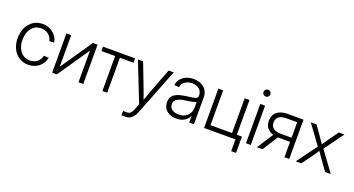

<svg xmlns="http://www.w3.org/2000/svg" viewBox="-54 -1459 4423 2399"><g transform="rotate(20 2157.5 -259.0)"><path d="M275.4 10.3Q205.1 10.3 151.9 -24.4Q98.6 -59.1 68.6 -120.1Q38.6 -181.2 38.6 -260.3Q38.6 -339.8 68.6 -401.1Q98.6 -462.4 151.9 -497.3Q205.1 -532.2 275.4 -532.2Q317.4 -532.2 353.3 -519.3Q389.2 -506.3 417 -483.2Q444.8 -460 462.9 -429.2Q481 -398.4 487.8 -362.3L424.3 -357.9Q418.9 -382.3 406.5 -403.3Q394 -424.3 375 -440.2Q356 -456.1 331.1 -465.1Q306.2 -474.1 275.4 -474.1Q222.2 -474.1 183.6 -446.8Q145 -419.4 124 -371.1Q103 -322.8 103 -260.3Q103 -197.8 124 -149.9Q145 -102.1 183.6 -75Q222.2 -47.9 275.4 -47.9Q306.2 -47.9 331.1 -56.4Q356 -64.9 374.5 -81.1Q393.1 -97.2 405.5 -118.4Q418 -139.6 423.8 -164.1L488.3 -159.7Q481.4 -124 463.4 -93.3Q445.3 -62.5 417.2 -39.1Q389.2 -15.6 353.3 -2.7Q317.4 10.3 275.4 10.3Z M1005.4 0H941.9V-417H939.5L654.3 0H591.8V-522.5H655.3V-104.5H657.7L943.4 -522.5H1005.4Z M1260.3 0V-464.4H1078.1V-522.5H1504.9V-464.4H1323.7V0Z M1585.9 202.6 1589.8 146 1628.9 146.5Q1650.9 148.4 1666.5 142.6Q1682.1 136.7 1694.8 120.4Q1707.5 104 1718.8 74.7L1748 -0.5L1542 -522.5H1610.8L1734.4 -201.2Q1749.5 -161.6 1763.2 -122.6Q1776.9 -83.5 1790.5 -44.4H1772Q1785.2 -83.5 1799.1 -122.6Q1813 -161.6 1827.6 -201.2L1950.2 -522.5H2018.1L1774.9 96.2Q1760.3 133.3 1740.7 157.5Q1721.2 181.6 1695.8 193.4Q1670.4 205.1 1637.2 205.1Q1623 205.1 1610.6 204.3Q1598.1 203.6 1585.9 202.6Z M2245.1 8.8Q2195.8 8.8 2155.3 -8.5Q2114.7 -25.9 2090.6 -60.5Q2066.4 -95.2 2066.4 -146Q2066.4 -186.5 2081.8 -213.1Q2097.2 -239.7 2125 -256.3Q2152.8 -272.9 2191.2 -282.7Q2229.5 -292.5 2274.9 -298.3Q2322.8 -304.7 2353.5 -309.3Q2384.3 -314 2399.2 -323.2Q2414.1 -332.5 2414.1 -352.5V-361.8Q2414.1 -395 2397.9 -420.2Q2381.8 -445.3 2352.5 -459.7Q2323.2 -474.1 2283.7 -474.1Q2244.6 -474.1 2213.9 -460.4Q2183.1 -446.8 2164.6 -423.6Q2146 -400.4 2142.6 -371.6L2079.1 -376.5Q2084.5 -422.9 2112.3 -457.5Q2140.1 -492.2 2184.3 -511.7Q2228.5 -531.2 2283.2 -531.2Q2323.7 -531.2 2359.1 -519.8Q2394.5 -508.3 2420.9 -486.3Q2447.3 -464.4 2462.2 -432.6Q2477.1 -400.9 2477.1 -360.4V0H2414.1V-85H2411.6Q2400.4 -60.5 2378.7 -39.1Q2356.9 -17.6 2323.7 -4.4Q2290.5 8.8 2245.1 8.8ZM2253.4 -48.8Q2304.2 -48.8 2340.1 -68.8Q2376 -88.9 2395 -123.8Q2414.1 -158.7 2414.1 -203.1V-276.9Q2407.2 -270.5 2393.1 -265.6Q2378.9 -260.7 2359.9 -256.8Q2340.8 -252.9 2318.6 -249.5Q2296.4 -246.1 2272.9 -242.7Q2229.5 -236.8 2197.5 -225.3Q2165.5 -213.9 2148.2 -194.1Q2130.9 -174.3 2130.9 -143.1Q2130.9 -112.8 2146.7 -91.8Q2162.6 -70.8 2190.2 -59.8Q2217.8 -48.8 2253.4 -48.8Z M2611.8 0V-522.5H2675.3V-60.1H2961.9V-522.5H3025.4V0ZM3029.3 156.2V0H2987.8V-60.1H3093.3V156.2Z M3169.4 0V-522.5H3232.9V0ZM3201.2 -631.8Q3182.1 -631.8 3168.7 -645.3Q3155.3 -658.7 3155.3 -677.2Q3155.3 -696.3 3168.7 -709.7Q3182.1 -723.1 3201.2 -723.1Q3220.2 -723.1 3233.6 -709.7Q3247.1 -696.3 3247.1 -677.2Q3247.1 -658.7 3233.6 -645.3Q3220.2 -631.8 3201.2 -631.8Z M3744.1 0H3680.7V-465.3H3539.1Q3472.7 -465.3 3438.2 -439.2Q3403.8 -413.1 3403.8 -361.8Q3403.8 -311 3438.5 -285.2Q3473.1 -259.3 3540.5 -259.3H3708.5V-204.1H3536.1Q3443.8 -204.1 3392.3 -245.8Q3340.8 -287.6 3340.8 -361.8Q3340.8 -437.5 3391.8 -480Q3442.9 -522.5 3534.2 -522.5H3744.1ZM3388.7 0H3314.9L3467.3 -235.8H3538.6Z M3830.6 0 4044.9 -291V-242.7L3840.8 -522.5H3916L3998 -408.2Q4019.5 -377.4 4039.8 -347.4Q4060.1 -317.4 4080.6 -287.6H4048.3Q4069.3 -317.4 4089.4 -347.4Q4109.4 -377.4 4131.3 -408.2L4213.4 -522.5H4287.6L4083.5 -242.2V-290.5L4296.9 0H4221.7L4127.4 -130.9Q4106.4 -160.6 4086.9 -189.2Q4067.4 -217.8 4047.4 -246.6H4080.1Q4060.1 -217.8 4040.5 -189.2Q4021 -160.6 4000 -130.9L3904.8 0Z"/></g></svg>

Font: Inter 28pt Light
Style: Regular
Weight: 300
Designer: Rasmus Andersson
Foundry: rsms
Version: Version 4.001;git-66647c0bb